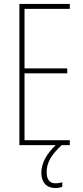

<svg xmlns="http://www.w3.org/2000/svg" viewBox="-20 -734 421 971"><path d="M216 136C216 88 240 48 292 0H333V-25H104V-363H320V-388H104V-689H333V-714H78V0H262C217 42 189 90 189 140C189 189 216 217 260 217C274 217 287 214 295 211V188C289 190 273 193 261 193C231 193 216 174 216 136Z"/></svg>

Font: Noto Sans Devanagari UI ExtraCondensed Thin
Style: Regular
Weight: 100
Width: 2
Designer: Jelle Bosma - Monotype Design Team
Foundry: Monotype Imaging Inc.
Version: Version 2.004